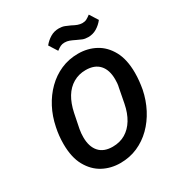

<svg xmlns="http://www.w3.org/2000/svg" viewBox="-211 -1044 1111 1195"><g transform="rotate(-30 345.0 -447.0)"><path d="M305 12Q237 12 181 -18Q125 -48 90.5 -110Q56 -172 56 -268Q56 -298 59 -326.5Q62 -355 68 -383Q82 -453 113 -512Q144 -571 189 -615.5Q234 -660 291 -685Q348 -710 415 -710Q483 -710 539 -680Q595 -650 629 -588Q663 -526 663 -430Q663 -401 660 -372Q657 -343 652 -315Q638 -246 607 -186.5Q576 -127 531 -82.5Q486 -38 429 -13Q372 12 305 12ZM314 -100Q366 -100 405.5 -123.5Q445 -147 471.5 -190.5Q498 -234 510 -295L530 -399Q534 -415 535 -429.5Q536 -444 536 -456Q536 -524 502.5 -561Q469 -598 405 -598Q355 -598 315 -574.5Q275 -551 249 -508Q223 -465 210 -403L189 -299Q186 -283 185 -269Q184 -255 184 -242Q184 -175 217 -137.5Q250 -100 314 -100ZM523 -767Q500 -767 482.5 -774Q465 -781 447 -790Q427 -800 411 -806Q395 -812 377 -812Q360 -812 347.5 -806Q335 -800 318 -787L280 -847Q301 -873 328.5 -889.5Q356 -906 390 -906Q413 -906 431 -899Q449 -892 466 -884Q486 -873 502.5 -867Q519 -861 536 -861Q553 -861 565.5 -867.5Q578 -874 595 -887L633 -827Q613 -801 585 -784Q557 -767 523 -767Z"/></g></svg>

Font: IBM Plex Sans SemiBold
Style: Italic
Weight: 600
Italic angle: -11.31°
Designer: Mike Abbink, Paul van der Laan, Pieter van Rosmalen
Foundry: Bold Monday
Version: Version 3.201